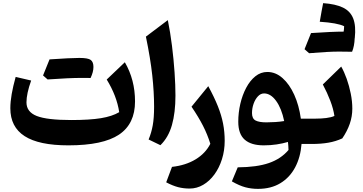

<svg xmlns="http://www.w3.org/2000/svg" viewBox="-20 -911 2295 1215"><path d="M734.4 -201.2Q718.8 -304.7 655.3 -407.7L770 -517.1Q834.5 -406.2 834.5 -269Q834.5 -127 733.2 -59.1Q631.8 8.8 412.6 8.8Q226.1 8.8 135.7 -49.6Q45.4 -107.9 45.4 -225.6Q45.4 -267.1 54 -315.9Q62.5 -364.7 79.1 -424.3L177.2 -401.4Q147.5 -318.4 147.5 -263.2Q147.5 -202.6 212.6 -177Q277.8 -151.4 430.7 -151.4Q547.4 -151.4 618.7 -163.1Q689.9 -174.8 734.4 -201.2ZM499 -418Q418 -418 281.2 -408.2L252.4 -433.6Q272.9 -485.4 293.5 -535.2Q427.2 -544.4 482.4 -544.4Q537.6 -544.4 554.4 -531.5Q571.3 -518.6 571.3 -487.1Q571.3 -455.6 553.2 -417.5Z M1042 -783.7Q1057.6 -707 1068.4 -620.8Q1079.1 -534.7 1084.7 -452.6Q1090.3 -370.6 1090.3 -306.2Q1090.3 -198.2 1068.1 -119.9Q1045.9 -41.5 995.1 7.8L920.4 -28.3Q938 -70.3 946.5 -117.4Q955.1 -164.6 955.1 -235.4Q955.1 -327.6 943.6 -433.8Q932.1 -540 903.3 -679.2Z M1401.9 -20Q1401.9 42 1384.5 96.7Q1367.2 151.4 1336.7 193.1Q1306.2 234.9 1265.9 258.5Q1225.6 282.2 1179.7 282.2Q1141.1 282.2 1106.7 273.2Q1072.3 264.2 1031.7 242.7L1068.4 145Q1155.3 135.3 1217.8 97.4Q1280.3 59.6 1311 -1Q1293 -59.6 1264.4 -115.5Q1235.8 -171.4 1191.9 -235.8L1297.9 -365.7Q1335.4 -296.9 1358.4 -239.5Q1381.3 -182.1 1391.6 -129.2Q1401.9 -76.2 1401.9 -20Z M1671.9 -455.6Q1724.1 -455.6 1767.8 -417Q1811.5 -378.4 1841.8 -311.8Q1872.1 -245.1 1883.8 -160.2H1939V0H1888.2Q1881.8 83.5 1847.9 147.7Q1814 211.9 1754.6 248Q1695.3 284.2 1612.3 284.2Q1570.8 284.2 1533 274.2Q1495.1 264.2 1447.3 236.8L1484.4 147.9Q1605.5 147 1681.9 120.6Q1758.3 94.2 1805.7 38.1Q1805.2 13.2 1802.2 -12.7Q1769.5 -2.9 1730.7 2.9Q1691.9 8.8 1648.9 8.8Q1569.3 8.8 1528.6 -27.1Q1487.8 -63 1487.8 -140.6Q1487.8 -197.8 1500.7 -253.7Q1513.7 -309.6 1537.8 -355.2Q1562 -400.9 1595.9 -428.2Q1629.9 -455.6 1671.9 -455.6ZM1650.9 -319.8Q1629.4 -319.8 1612.1 -301.3Q1594.7 -282.7 1584.7 -254.2Q1574.7 -225.6 1574.7 -195.3Q1574.7 -160.2 1597.4 -148.4Q1620.1 -136.7 1666 -136.7Q1692.9 -136.7 1722.7 -138.7Q1752.4 -140.6 1778.3 -145Q1761.7 -225.1 1727.3 -272.5Q1692.9 -319.8 1650.9 -319.8Z M1939 0Q1929.2 0 1924.3 -7.8Q1919.4 -15.6 1919.4 -36.6V-123.5Q1919.4 -144.5 1924.3 -152.3Q1929.2 -160.2 1939 -160.2H1976.6Q2012.7 -160.2 2044.2 -164.1Q2075.7 -168 2096.2 -177.2Q2089.8 -221.7 2070.3 -272.9Q2050.8 -324.2 2022.9 -376.5L2139.2 -489.7Q2158.2 -456.5 2174.1 -411.9Q2189.9 -367.2 2199.7 -318.4Q2209.5 -269.5 2209.5 -223.6Q2209.5 -174.3 2193.4 -127.7Q2177.2 -81.1 2146 -35.2Q2104.5 -16.1 2058.3 -8.1Q2012.2 0 1954.1 0ZM2208 -583.5Q2192.4 -584.5 2124.8 -584.5Q2057.1 -584.5 1936 -574.2Q1933.1 -577.1 1907.2 -599.6Q1924.3 -643.6 1948.2 -701.7Q2082 -710.9 2154.8 -710.9Q2157.2 -727.1 2157.7 -745.1Q2115.2 -766.1 2003.4 -773.4Q2016.6 -851.1 2024.9 -891.1Q2103.5 -885.7 2150.4 -863Q2197.3 -840.3 2215.3 -793.7Q2233.4 -747.1 2225.1 -669.9H2224.6Q2222.7 -618.7 2208 -583.5Z"/></svg>

Font: Pinar Bold
Style: Regular
Weight: 700
Designer: Amin Abedi
Version: Version 3.000